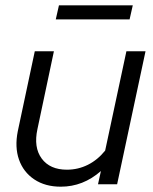

<svg xmlns="http://www.w3.org/2000/svg" viewBox="-20 -694 578 723"><path d="M209 9Q150 9 109 -18.5Q68 -46 51.5 -93Q35 -140 47 -200L111 -501H183L121 -208Q106 -139 137 -97Q168 -55 232 -55Q274 -55 311 -73.5Q348 -92 376 -127L456 -501H528L421 0H349L360 -50Q293 9 209 9ZM190 -621 202 -674H480L468 -621Z"/></svg>

Font: Red Hat Display
Style: Italic
Weight: 300
Italic angle: -12°
Designer: Pentagram, MCKL
Foundry: Pentagram, MCKL
Version: Version 1.023